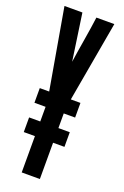

<svg xmlns="http://www.w3.org/2000/svg" viewBox="-146 -780 531 825"><g transform="rotate(20 119.5 -367.5)"><path d="M19 -166H70V0H153V-166H205V-233H153V-300H205V-367H161L226 -735H144C137 -677 119 -579 111 -521L80 -735H-2L62 -367H19V-300H70V-233H19Z"/></g></svg>

Font: League Gothic Condensed
Style: Regular
Weight: 400
Width: 3
Designer: Tyler Finck
Foundry: The League of Moveable Type
Version: Version 1.001;PS 001.001;hotconv 1.0.56;makeotf.lib2.0.21325